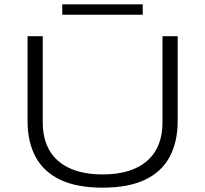

<svg xmlns="http://www.w3.org/2000/svg" viewBox="-20 -853 946 885"><path d="M453 12Q334 12 257.5 -24.5Q181 -61 144 -130Q107 -199 107 -295V-686H177V-289Q177 -173 248.5 -111Q320 -49 453 -49Q586 -49 657.5 -111Q729 -173 729 -289V-686H799V-295Q799 -199 762 -130Q725 -61 648.5 -24.5Q572 12 453 12ZM267 -785V-833H638V-785Z"/></svg>

Font: Archivo Expanded ExtraLight
Style: Regular
Weight: 250
Width: 7
Designer: Hector Gatti
Foundry: Omnibus-Type
Version: Version 2.001